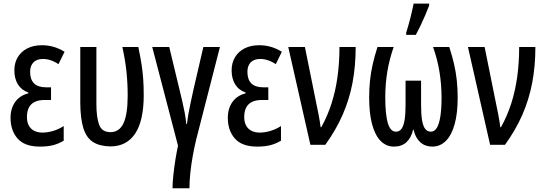

<svg xmlns="http://www.w3.org/2000/svg" viewBox="-20 -798 2998 1058"><path d="M261.2 -316.9V-247.1H227.1Q192.9 -247.1 171.1 -236.3Q149.4 -225.6 138.9 -204.6Q128.4 -183.6 128.4 -153.3Q128.4 -125 138.9 -106Q149.4 -86.9 168.7 -77.1Q188 -67.4 213.9 -67.4Q243.2 -67.4 274.2 -76.9Q305.2 -86.4 331.1 -103.5V-22.9Q303.2 -5.9 272.5 2Q241.7 9.8 199.7 9.8Q116.2 9.8 77.1 -34.4Q38.1 -78.6 38.1 -148.4Q38.1 -200.7 63.7 -236.3Q89.4 -272 136.2 -283.7V-288.1Q97.7 -301.8 78.4 -333.5Q59.1 -365.2 59.1 -410.2Q59.1 -452.1 78.1 -483.4Q97.2 -514.6 131.1 -531.7Q165 -548.8 210.9 -548.8Q243.2 -548.8 273.9 -540.3Q304.7 -531.7 335.9 -512.7L302.2 -444.3Q281.7 -458.5 259.8 -465.8Q237.8 -473.1 217.3 -473.1Q182.1 -473.1 164.1 -454.1Q146 -435.1 146 -402.3Q146 -359.9 167.7 -338.4Q189.5 -316.9 233.4 -316.9Z M588.4 8.8Q528.3 7.8 491.9 -15.9Q455.6 -39.6 439.2 -92.3Q422.9 -145 422.4 -231.9V-539.1H511.2V-223.6Q511.2 -150.9 526.4 -110.4Q541.5 -69.8 588.4 -69.8Q637.7 -69.8 660.6 -119.1Q683.6 -168.5 683.6 -272.5Q683.6 -339.4 676.8 -403.8Q669.9 -468.3 654.3 -539.1H742.2Q753.4 -485.8 759.8 -444.8Q766.1 -403.8 769 -364Q772 -324.2 772 -273.9Q772 -132.8 724.9 -62Q677.7 8.8 588.4 8.8Z M1191.9 -539.1 1061 -28.8Q1050.8 13.7 1042.2 61Q1033.7 108.4 1028.8 154.3Q1023.9 200.2 1023.9 239.3H930.7Q930.7 209.5 935.3 166.3Q939.9 123 947 79.3Q954.1 35.6 960.9 4.9L818.8 -539.1H912.6L968.3 -307.6Q976.6 -273.4 984.4 -240.2Q992.2 -207 998 -176Q1003.9 -145 1006.3 -115.2H1010.3Q1013.7 -144 1019 -174.1Q1024.4 -204.1 1031.5 -237.1Q1038.6 -270 1046.4 -305.7L1100.6 -539.1Z M1458.5 -316.9V-247.1H1424.3Q1390.1 -247.1 1368.4 -236.3Q1346.7 -225.6 1336.2 -204.6Q1325.7 -183.6 1325.7 -153.3Q1325.7 -125 1336.2 -106Q1346.7 -86.9 1366 -77.1Q1385.3 -67.4 1411.1 -67.4Q1440.4 -67.4 1471.4 -76.9Q1502.4 -86.4 1528.3 -103.5V-22.9Q1500.5 -5.9 1469.7 2Q1439 9.8 1397 9.8Q1313.5 9.8 1274.4 -34.4Q1235.4 -78.6 1235.4 -148.4Q1235.4 -200.7 1261 -236.3Q1286.6 -272 1333.5 -283.7V-288.1Q1294.9 -301.8 1275.6 -333.5Q1256.3 -365.2 1256.3 -410.2Q1256.3 -452.1 1275.4 -483.4Q1294.4 -514.6 1328.4 -531.7Q1362.3 -548.8 1408.2 -548.8Q1440.4 -548.8 1471.2 -540.3Q1502 -531.7 1533.2 -512.7L1499.5 -444.3Q1479 -458.5 1457 -465.8Q1435.1 -473.1 1414.6 -473.1Q1379.4 -473.1 1361.3 -454.1Q1343.3 -435.1 1343.3 -402.3Q1343.3 -359.9 1365 -338.4Q1386.7 -316.9 1430.7 -316.9Z M1568.4 -539.1H1660.2L1727.1 -208Q1731.9 -186.5 1735.6 -166.5Q1739.3 -146.5 1742.2 -129.2Q1745.1 -111.8 1746.6 -97.2H1750.5Q1785.2 -159.7 1807.1 -228.5Q1829.1 -297.4 1839.8 -374.8Q1850.6 -452.1 1850.6 -539.1H1939.9Q1939.9 -433.6 1922.4 -341.3Q1904.8 -249 1867.9 -165Q1831.1 -81.1 1772.5 0H1690.4Z M2455.6 -539.1Q2471.2 -491.7 2481.7 -446.5Q2492.2 -401.4 2497.1 -355.2Q2502 -309.1 2502 -259.8Q2502 -174.3 2485.4 -114Q2468.8 -53.7 2437.3 -22Q2405.8 9.8 2362.3 9.8Q2322.3 9.8 2295.7 -14.4Q2269 -38.6 2258.8 -83.5H2256.3Q2246.1 -38.6 2219.7 -14.4Q2193.4 9.8 2150.9 9.8Q2107.9 9.8 2077.1 -21.7Q2046.4 -53.2 2030.3 -113.5Q2014.2 -173.8 2014.2 -259.8Q2014.2 -310.5 2019 -355.7Q2023.9 -400.9 2034.2 -445.6Q2044.4 -490.2 2060.1 -539.1H2149.4Q2126.5 -474.6 2114.7 -405.5Q2103 -336.4 2103 -261.7Q2103 -166.5 2117.2 -119.4Q2131.3 -72.3 2162.1 -72.3Q2180.7 -72.3 2192.4 -88.1Q2204.1 -104 2209.5 -136.7Q2214.8 -169.4 2214.8 -219.7V-353.5H2300.3V-219.7Q2300.3 -168.5 2305.7 -136Q2311 -103.5 2322.8 -88.1Q2334.5 -72.8 2354 -72.3Q2374 -72.3 2387 -93.3Q2399.9 -114.3 2406.5 -156Q2413.1 -197.8 2413.1 -260.3Q2413.1 -332.5 2401.6 -402.8Q2390.1 -473.1 2366.2 -539.1ZM2218.3 -606V-618.2Q2222.2 -629.9 2228.5 -651.6Q2234.9 -673.3 2241.2 -698.5Q2247.6 -723.6 2252.4 -745.6Q2257.3 -767.6 2259.3 -778.3H2344.7V-767.1Q2335.4 -743.2 2323.5 -714.8Q2311.5 -686.5 2298.1 -658.4Q2284.7 -630.4 2271.5 -606Z M2558.6 -539.1H2650.4L2717.3 -208Q2722.2 -186.5 2725.8 -166.5Q2729.5 -146.5 2732.4 -129.2Q2735.4 -111.8 2736.8 -97.2H2740.7Q2775.4 -159.7 2797.4 -228.5Q2819.3 -297.4 2830.1 -374.8Q2840.8 -452.1 2840.8 -539.1H2930.2Q2930.2 -433.6 2912.6 -341.3Q2895 -249 2858.2 -165Q2821.3 -81.1 2762.7 0H2680.7Z"/></svg>

Font: Open Sans Condensed Medium
Style: Regular
Weight: 500
Width: 3
Designer: Monotype Design Team
Foundry: Monotype Imaging Inc.
Version: Version 3.000